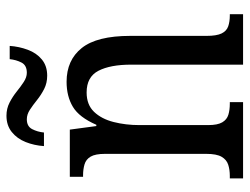

<svg xmlns="http://www.w3.org/2000/svg" viewBox="-109 -663 772 594"><g transform="rotate(-90 277.0 -366.0)"><path d="M22 0V-41H30Q49 -41 64.5 -46Q80 -51 89 -66.5Q98 -82 98 -114V-427Q98 -457 89.5 -471.5Q81 -486 65.5 -490.5Q50 -495 32 -495H27V-536H173L184 -454H188Q211 -507 243.5 -526.5Q276 -546 321 -546Q388 -546 425.5 -499Q463 -452 463 -349V-113Q463 -82 470.5 -66.5Q478 -51 492.5 -46Q507 -41 526 -41H530V0H374V-346Q374 -411 355 -447.5Q336 -484 288 -484Q250 -484 228 -461Q206 -438 196.5 -400.5Q187 -363 187 -321V-108Q187 -79 195.5 -64.5Q204 -50 219 -45.5Q234 -41 253 -41H258V0ZM340 -606Q317 -606 298.5 -615.5Q280 -625 264.5 -637.5Q249 -650 234.5 -659.5Q220 -669 205 -669Q183 -669 174.5 -652.5Q166 -636 164 -616H122Q124 -646 134.5 -672.5Q145 -699 165.5 -715.5Q186 -732 216 -732Q238 -732 256.5 -722.5Q275 -713 290.5 -700.5Q306 -688 320.5 -678.5Q335 -669 349 -669Q372 -669 380.5 -685.5Q389 -702 391 -722H432Q430 -693 420 -666Q410 -639 390 -622.5Q370 -606 340 -606Z"/></g></svg>

Font: Noto Serif Condensed
Style: Regular
Weight: 400
Width: 3
Designer: Monotype Design Team
Foundry: Monotype Imaging Inc.
Version: Version 2.015